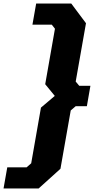

<svg xmlns="http://www.w3.org/2000/svg" viewBox="-25 -876 530 1083"><path d="M-5 187 16 68H125L151 45L206 -269L284 -335L230 -401L285 -714L267 -737H158L179 -856H377L460 -745L402 -416L422 -392H485L465 -277H402L374 -253L316 76L193 187Z"/></svg>

Font: Tomorrow
Style: Bold Italic
Weight: 700
Italic angle: -10°
Designer: Tony de Marco, Monica Rizzolli
Foundry: Just in Type
Version: Version 2.002